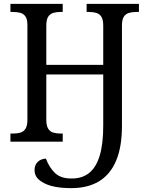

<svg xmlns="http://www.w3.org/2000/svg" viewBox="-20 -734 767 995"><path d="M349 241Q325 241 297 238.5Q269 236 244 229Q206 218 182.5 198Q159 178 159 147Q159 121 175.5 105Q192 89 218 88Q235 134 265.5 163Q296 192 353 191Q407 191 443 161.5Q479 132 497 71.5Q515 11 515 -83V-348H220V-113Q220 -83 229.5 -67.5Q239 -52 255.5 -47Q272 -42 292 -42H305V0H34V-42H50Q70 -42 86.5 -47Q103 -52 112.5 -67.5Q122 -83 122 -113V-604Q122 -634 112 -648.5Q102 -663 85.5 -667.5Q69 -672 48 -672H34V-714H305V-672H292Q272 -672 255.5 -667Q239 -662 229.5 -647Q220 -632 220 -601V-398H515V-601Q515 -632 505.5 -647Q496 -662 479.5 -667Q463 -672 442 -672H429V-714H700V-672H685Q665 -672 648 -667Q631 -662 621.5 -647Q612 -632 612 -601V-82Q612 28 581.5 99.5Q551 171 492.5 206Q434 241 349 241Z"/></svg>

Font: Noto Serif SemiCondensed
Style: Regular
Weight: 400
Width: 4
Designer: Monotype Design Team
Foundry: Monotype Imaging Inc.
Version: Version 2.013